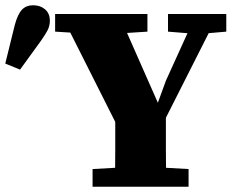

<svg xmlns="http://www.w3.org/2000/svg" viewBox="-26 -708 885 728"><path d="M-6 -467 30 -613Q41 -654 57 -671Q73 -688 100 -688Q127 -688 145 -672.5Q163 -657 163 -630Q163 -610 154.5 -593.5Q146 -577 129 -553L50 -444ZM325 0V-67L467 -75H546L689 -67V0ZM410 0Q410 -36 410.5 -71Q411 -106 411 -142.5Q411 -179 411 -220Q411 -261 411 -311H603Q603 -262 603 -221Q603 -180 603 -143.5Q603 -107 603.5 -72Q604 -37 604 0ZM429 -210 205 -655H424L578 -306H568L603 -402L718 -655H802L577 -210ZM183 -588V-655H533V-588L408 -580H315ZM611 -588V-655H832V-588L739 -580H711Z"/></svg>

Font: Source Serif 4 ExtraBold
Style: Regular
Weight: 800
Designer: Frank Grießhammer
Foundry: Adobe Systems Incorporated
Version: Version 4.004;hotconv 1.0.116;makeotfexe 2.5.65601